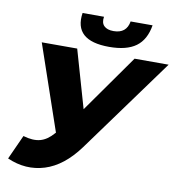

<svg xmlns="http://www.w3.org/2000/svg" viewBox="-97 -993 1019 1094"><g transform="rotate(10 413.0 -446.0)"><path d="M82 -156Q139 -139 180 -150Q221 -161 257 -203L261 -207L92 -700H297L393 -366L629 -700H826L428 -153Q340 -33 233.5 0Q127 33 18 -15ZM474 -741Q267 -741 292 -905H416Q410 -870 428 -852Q446 -834 483 -834Q558 -834 570 -905H697Q683 -820 629 -780.5Q575 -741 474 -741Z"/></g></svg>

Font: Montserrat ExtraBold
Style: Italic
Weight: 800
Italic angle: -11.3°
Designer: Julieta Ulanovsky
Foundry: Julieta Ulanovsky
Version: Version 9.000; ttfautohint (v1.8.4.7-5d5b)